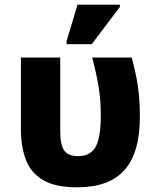

<svg xmlns="http://www.w3.org/2000/svg" viewBox="-20 -796 680 825"><path d="M374 -606 495.1 -766.1V-775.9H313L266.1 -619.1V-606ZM311 8.8C494.1 8.8 581.1 -86.4 581.1 -296.9C581.1 -343.3 578.1 -385.7 572.8 -424.3C566.9 -462.9 558.1 -504.4 545.9 -548.8H376C388.2 -503.4 397.5 -461.4 403.8 -422.4C410.2 -383.3 413.1 -342.8 413.1 -300.8C413.1 -234.9 405.3 -189.5 390.1 -163.6C375 -137.7 350.1 -125 315.9 -125C288.1 -125 268.1 -132.8 256.3 -148.9C244.6 -165 238.8 -193.4 238.8 -233.9V-548.8H69.8V-241.2C69.8 -192.4 76.7 -149.4 90.3 -111.8C104 -74.2 128.4 -44.4 163.1 -23.4C197.8 -2 247.1 8.8 311 8.8Z"/></svg>

Font: Noto Reveo Sans
Style: Regular
Weight: 800
Designer: Monotype Design Team
Foundry: Monotype Imaging Inc.
Version: Version 2.007